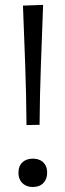

<svg xmlns="http://www.w3.org/2000/svg" viewBox="-20 -755 268 786"><path d="M88.5 -243Q87.5 -367.5 83.2 -489.5Q79 -611.5 74 -732L156.5 -735Q152 -614 147.5 -491Q143 -368 142 -244ZM114 10.5Q96.5 10.5 83 3Q69.5 -4.5 62.5 -17.5Q55.5 -30.5 55.5 -48Q55.5 -75 71.5 -90.2Q87.5 -105.5 114.5 -105.5Q132.5 -105.5 145.8 -98.5Q159 -91.5 166 -78.8Q173 -66 173 -48Q173 -22 157.5 -5.8Q142 10.5 114 10.5Z"/></svg>

Font: Commissioner Thin Light
Style: Regular
Weight: 300
Version: Version 1.000